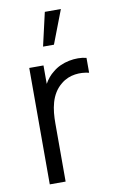

<svg xmlns="http://www.w3.org/2000/svg" viewBox="-88 -829 536 877"><g transform="rotate(-10 180.0 -390.0)"><path d="M184.5 -780 149 -625H199.5L259 -780ZM70 0H143.5V-269.5C143.5 -334 152.5 -404 206.5 -446.5C245.5 -478.5 295.5 -480.5 335.5 -471V-540C288 -552 220.5 -541.5 178 -504.5C162 -492.5 147.5 -475 136 -454.5V-540H70Z"/></g></svg>

Font: Hauora
Style: Regular
Weight: 400
Designer: Mikhail Sharanda
Foundry: WCYS & Co.
Version: Version 1.010